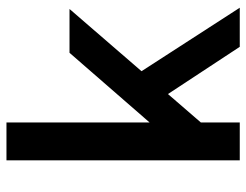

<svg xmlns="http://www.w3.org/2000/svg" viewBox="-106 -674 780 609"><g transform="rotate(-90 284.5 -370.0)"><path d="M100 -171 421 -540H560L185 -106ZM80 -740H200V0H80ZM267 -263 354 -325 564 0H440Z"/></g></svg>

Font: Pathway Extreme 72pt SemiBold
Style: Regular
Weight: 600
Designer: Eduardo Rodriguez Tunni
Foundry: Eduardo Rodriguez Tunni
Version: Version 1.001;gftools[0.9.26]